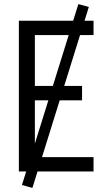

<svg xmlns="http://www.w3.org/2000/svg" viewBox="-20 -836 540 936"><path d="M72 0V-735H436V-665H150V-417H380V-347H150V-70H436V0ZM138 80 87 66 362 -816 413 -802Z"/></svg>

Font: Iosevka Curly
Style: Regular
Weight: 400
Monospace: yes
Designer: Belleve Invis
Foundry: Belleve Invis
Version: Version 22.1.2; ttfautohint (v1.8.4)